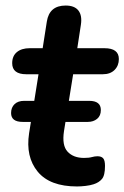

<svg xmlns="http://www.w3.org/2000/svg" viewBox="-20 -663 449 693"><path d="M258 10Q160 10 116 -43.5Q72 -97 85 -182L119 -395H75Q24 -395 24 -435Q24 -461 41 -475Q58 -489 87 -489H134L149 -585Q158 -643 217 -643Q249 -643 263 -625Q277 -607 272 -574L259 -489H357Q409 -489 409 -450Q409 -426 393.5 -410.5Q378 -395 351 -395H244L211 -190Q203 -138 224 -115.5Q245 -93 283 -93Q301 -93 311.5 -96Q322 -99 332 -99Q346 -99 352.5 -91.5Q359 -84 359 -64Q359 -30 348 -17Q337 -4 318 2Q306 6 289 8Q272 10 258 10ZM62 -223Q20 -223 20 -255Q20 -275 32.5 -287Q45 -299 67 -299H302Q344 -299 344 -266Q344 -245 330.5 -234Q317 -223 297 -223Z"/></svg>

Font: Nunito
Style: Bold Italic
Weight: 700
Italic angle: -9°
Designer: Vernon Adams
Foundry: Vernon Adams
Version: Version 3.601; ttfautohint (v1.8.2.53-6de2)